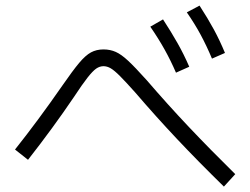

<svg xmlns="http://www.w3.org/2000/svg" viewBox="-20 -735 904 693"><path d="M468.8 -400.4Q433.1 -440.4 413.1 -460.4Q393.1 -480.5 379.9 -488.3Q366.7 -496.1 353.5 -496.1Q339.8 -496.1 327.1 -487.3Q314.5 -478.5 295.9 -454.8Q277.3 -431.2 246.1 -383.8Q171.4 -273.4 81.1 -158.2L34.2 -195.3Q117.7 -300.3 204.1 -424.8Q242.7 -480.5 265.6 -507.8Q288.6 -535.2 308.3 -545.9Q328.1 -556.6 353.5 -556.6Q377.9 -556.6 397.9 -547.6Q418 -538.6 442.6 -515.6Q467.3 -492.7 509.8 -445.3Q584.5 -358.4 661.4 -277.1Q738.3 -195.8 829.1 -106.4L788.1 -61.5Q694.3 -153.3 618.4 -233.9Q542.5 -314.5 468.8 -400.4ZM522.5 -638.7 568.4 -665Q598.1 -619.6 620.8 -579.3Q643.6 -539.1 663.1 -494.1L615.2 -472.7Q596.2 -516.6 574 -556.4Q551.8 -596.2 522.5 -638.7ZM654.3 -690.4 700.2 -714.8Q730 -668.9 752 -628.4Q773.9 -587.9 792 -543.9L745.1 -523.4Q726.1 -568.8 704.6 -608.9Q683.1 -648.9 654.3 -690.4Z"/></svg>

Font: Pretendard GOV Light
Style: Regular
Weight: 300
Designer: Base glyphs from Inter by Rasmus Andersson; Hangeul glyphs from Noto Sans CJK(Source Han Sans) by Jang Soo-young and Kan
Foundry: Kil Hyung-jin
Version: Version 1.309